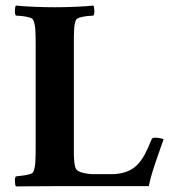

<svg xmlns="http://www.w3.org/2000/svg" viewBox="-20 -666 607 689"><path d="M245 -138Q245 -138 245 -136Q245 -131 245 -116.5Q245 -102 246.5 -86Q248 -70 252 -61Q257 -51 277 -46Q297 -41 316 -41H380Q408 -41 431.5 -49Q455 -57 471 -73Q487 -89 499 -111Q511 -133 524 -166Q526 -172 537 -172Q545 -172 555 -170Q565 -168 567 -166Q558 -140 547 -109Q536 -78 527 -49Q518 -20 514 2H177Q125 2 86 2.5Q47 3 37 3Q34 -2 33.5 -15Q33 -28 37 -33Q44 -34 58 -35.5Q72 -37 85 -40.5Q98 -44 100 -50Q106 -65 107 -88Q108 -111 108 -142V-501Q108 -533 107 -555.5Q106 -578 100 -593Q98 -600 85 -603.5Q72 -607 58 -608.5Q44 -610 37 -610Q33 -615 33.5 -628.5Q34 -642 37 -646Q66 -643 106 -641.5Q146 -640 177 -640Q208 -640 247.5 -641.5Q287 -643 315 -646Q318 -642 318.5 -628.5Q319 -615 315 -610Q309 -610 294.5 -608.5Q280 -607 267.5 -603.5Q255 -600 252 -593Q247 -580 246 -560Q245 -540 245 -514Q245 -511 245 -507.5Q245 -504 245 -501Z"/></svg>

Font: Amiri
Style: Bold
Weight: 700
Designer: Khaled Hosny
Version: Version 0.113